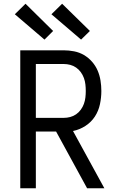

<svg xmlns="http://www.w3.org/2000/svg" viewBox="-20 -1003 640 1023"><path d="M88 0V-735H319Q347 -735 375 -729.5Q403 -724 427 -710Q451 -696 470 -674.5Q489 -653 500 -627.5Q511 -602 515.5 -574Q520 -546 520 -518Q520 -483 512.5 -447.5Q505 -412 485.5 -382Q466 -352 435 -332Q404 -312 369 -305L536 0H444L279 -302H171V0ZM319 -375Q337 -375 354 -379.5Q371 -384 385.5 -394Q400 -404 410.5 -418.5Q421 -433 427 -449.5Q433 -466 435 -483.5Q437 -501 437 -518Q437 -536 435 -553.5Q433 -571 427 -587.5Q421 -604 410.5 -618.5Q400 -633 385.5 -643Q371 -653 354 -657.5Q337 -662 319 -662H171V-375ZM412 -792 254 -927 311 -983 459 -838ZM217 -792 59 -927 116 -983 263 -838Z"/></svg>

Font: R Plex Mono
Style: Regular
Weight: 400
Monospace: yes
Designer: Belleve Invis
Foundry: Belleve Invis
Version: Version 31.8.0